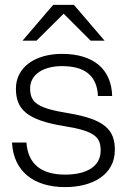

<svg xmlns="http://www.w3.org/2000/svg" viewBox="-20 -752 518 784"><path d="M246 12C356 12 449 -37 449 -140C449 -221 409 -265 258 -290C135 -310 103 -332 103 -391C103 -450 160 -482 233 -482C324 -482 376 -445 380 -360H438C435 -468 364 -532 233 -532C124 -532 45 -478 45 -390C45 -307 88 -262 242 -237C369 -217 391 -191 391 -137C391 -70 330 -39 246 -39C149 -39 94 -82 88 -170H29C35 -53 117 12 246 12ZM72 -586H129L240 -696L350 -586H407L282 -732H197Z"/></svg>

Font: Aspekta 250
Style: Regular
Weight: 250
Designer: Ivo Dolenc
Version: Version 2.000